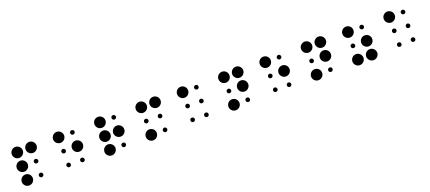

<svg xmlns="http://www.w3.org/2000/svg" viewBox="81 -1937 7338 3274"><g transform="rotate(-20 3750.0 -300.0)"><path d="M150 -550C150 -495 195 -450 250 -450C305 -450 350 -495 350 -550C350 -605 305 -650 250 -650C195 -650 150 -605 150 -550ZM150 -300C150 -245 195 -200 250 -200C305 -200 350 -245 350 -300C350 -355 305 -400 250 -400C195 -400 150 -355 150 -300ZM150 -50C150 5 195 50 250 50C305 50 350 5 350 -50C350 -105 305 -150 250 -150C195 -150 150 -105 150 -50ZM400 -550C400 -495 445 -450 500 -450C555 -450 600 -495 600 -550C600 -605 555 -650 500 -650C445 -650 400 -605 400 -550ZM460 -300C460 -278 478 -260 500 -260C522 -260 540 -278 540 -300C540 -322 522 -340 500 -340C478 -340 460 -322 460 -300ZM460 -50C460 -28 478 -10 500 -10C522 -10 540 -28 540 -50C540 -72 522 -90 500 -90C478 -90 460 -72 460 -50Z M900 -550C900 -495 945 -450 1000 -450C1055 -450 1100 -495 1100 -550C1100 -605 1055 -650 1000 -650C945 -650 900 -605 900 -550ZM960 -300C960 -278 978 -260 1000 -260C1022 -260 1040 -278 1040 -300C1040 -322 1022 -340 1000 -340C978 -340 960 -322 960 -300ZM960 -50C960 -28 978 -10 1000 -10C1022 -10 1040 -28 1040 -50C1040 -72 1022 -90 1000 -90C978 -90 960 -72 960 -50ZM1210 -550C1210 -528 1228 -510 1250 -510C1272 -510 1290 -528 1290 -550C1290 -572 1272 -590 1250 -590C1228 -590 1210 -572 1210 -550ZM1150 -300C1150 -245 1195 -200 1250 -200C1305 -200 1350 -245 1350 -300C1350 -355 1305 -400 1250 -400C1195 -400 1150 -355 1150 -300ZM1210 -50C1210 -28 1228 -10 1250 -10C1272 -10 1290 -28 1290 -50C1290 -72 1272 -90 1250 -90C1228 -90 1210 -72 1210 -50Z M1650 -550C1650 -495 1695 -450 1750 -450C1805 -450 1850 -495 1850 -550C1850 -605 1805 -650 1750 -650C1695 -650 1650 -605 1650 -550ZM1650 -300C1650 -245 1695 -200 1750 -200C1805 -200 1850 -245 1850 -300C1850 -355 1805 -400 1750 -400C1695 -400 1650 -355 1650 -300ZM1650 -50C1650 5 1695 50 1750 50C1805 50 1850 5 1850 -50C1850 -105 1805 -150 1750 -150C1695 -150 1650 -105 1650 -50ZM1960 -550C1960 -528 1978 -510 2000 -510C2022 -510 2040 -528 2040 -550C2040 -572 2022 -590 2000 -590C1978 -590 1960 -572 1960 -550ZM1900 -300C1900 -245 1945 -200 2000 -200C2055 -200 2100 -245 2100 -300C2100 -355 2055 -400 2000 -400C1945 -400 1900 -355 1900 -300ZM1960 -50C1960 -28 1978 -10 2000 -10C2022 -10 2040 -28 2040 -50C2040 -72 2022 -90 2000 -90C1978 -90 1960 -72 1960 -50Z M2400 -550C2400 -495 2445 -450 2500 -450C2555 -450 2600 -495 2600 -550C2600 -605 2555 -650 2500 -650C2445 -650 2400 -605 2400 -550ZM2460 -300C2460 -278 2478 -260 2500 -260C2522 -260 2540 -278 2540 -300C2540 -322 2522 -340 2500 -340C2478 -340 2460 -322 2460 -300ZM2400 -50C2400 5 2445 50 2500 50C2555 50 2600 5 2600 -50C2600 -105 2555 -150 2500 -150C2445 -150 2400 -105 2400 -50ZM2650 -550C2650 -495 2695 -450 2750 -450C2805 -450 2850 -495 2850 -550C2850 -605 2805 -650 2750 -650C2695 -650 2650 -605 2650 -550ZM2710 -300C2710 -278 2728 -260 2750 -260C2772 -260 2790 -278 2790 -300C2790 -322 2772 -340 2750 -340C2728 -340 2710 -322 2710 -300ZM2710 -50C2710 -28 2728 -10 2750 -10C2772 -10 2790 -28 2790 -50C2790 -72 2772 -90 2750 -90C2728 -90 2710 -72 2710 -50Z M3150 -550C3150 -495 3195 -450 3250 -450C3305 -450 3350 -495 3350 -550C3350 -605 3305 -650 3250 -650C3195 -650 3150 -605 3150 -550ZM3210 -300C3210 -278 3228 -260 3250 -260C3272 -260 3290 -278 3290 -300C3290 -322 3272 -340 3250 -340C3228 -340 3210 -322 3210 -300ZM3210 -50C3210 -28 3228 -10 3250 -10C3272 -10 3290 -28 3290 -50C3290 -72 3272 -90 3250 -90C3228 -90 3210 -72 3210 -50ZM3460 -550C3460 -528 3478 -510 3500 -510C3522 -510 3540 -528 3540 -550C3540 -572 3522 -590 3500 -590C3478 -590 3460 -572 3460 -550ZM3460 -300C3460 -278 3478 -260 3500 -260C3522 -260 3540 -278 3540 -300C3540 -322 3522 -340 3500 -340C3478 -340 3460 -322 3460 -300ZM3460 -50C3460 -28 3478 -10 3500 -10C3522 -10 3540 -28 3540 -50C3540 -72 3522 -90 3500 -90C3478 -90 3460 -72 3460 -50Z M3900 -550C3900 -495 3945 -450 4000 -450C4055 -450 4100 -495 4100 -550C4100 -605 4055 -650 4000 -650C3945 -650 3900 -605 3900 -550ZM3960 -300C3960 -278 3978 -260 4000 -260C4022 -260 4040 -278 4040 -300C4040 -322 4022 -340 4000 -340C3978 -340 3960 -322 3960 -300ZM3900 -50C3900 5 3945 50 4000 50C4055 50 4100 5 4100 -50C4100 -105 4055 -150 4000 -150C3945 -150 3900 -105 3900 -50ZM4150 -550C4150 -495 4195 -450 4250 -450C4305 -450 4350 -495 4350 -550C4350 -605 4305 -650 4250 -650C4195 -650 4150 -605 4150 -550ZM4150 -300C4150 -245 4195 -200 4250 -200C4305 -200 4350 -245 4350 -300C4350 -355 4305 -400 4250 -400C4195 -400 4150 -355 4150 -300ZM4210 -50C4210 -28 4228 -10 4250 -10C4272 -10 4290 -28 4290 -50C4290 -72 4272 -90 4250 -90C4228 -90 4210 -72 4210 -50Z M4650 -550C4650 -495 4695 -450 4750 -450C4805 -450 4850 -495 4850 -550C4850 -605 4805 -650 4750 -650C4695 -650 4650 -605 4650 -550ZM4710 -300C4710 -278 4728 -260 4750 -260C4772 -260 4790 -278 4790 -300C4790 -322 4772 -340 4750 -340C4728 -340 4710 -322 4710 -300ZM4710 -50C4710 -28 4728 -10 4750 -10C4772 -10 4790 -28 4790 -50C4790 -72 4772 -90 4750 -90C4728 -90 4710 -72 4710 -50ZM4960 -550C4960 -528 4978 -510 5000 -510C5022 -510 5040 -528 5040 -550C5040 -572 5022 -590 5000 -590C4978 -590 4960 -572 4960 -550ZM4900 -300C4900 -245 4945 -200 5000 -200C5055 -200 5100 -245 5100 -300C5100 -355 5055 -400 5000 -400C4945 -400 4900 -355 4900 -300ZM4960 -50C4960 -28 4978 -10 5000 -10C5022 -10 5040 -28 5040 -50C5040 -72 5022 -90 5000 -90C4978 -90 4960 -72 4960 -50Z M5400 -550C5400 -495 5445 -450 5500 -450C5555 -450 5600 -495 5600 -550C5600 -605 5555 -650 5500 -650C5445 -650 5400 -605 5400 -550ZM5460 -300C5460 -278 5478 -260 5500 -260C5522 -260 5540 -278 5540 -300C5540 -322 5522 -340 5500 -340C5478 -340 5460 -322 5460 -300ZM5400 -50C5400 5 5445 50 5500 50C5555 50 5600 5 5600 -50C5600 -105 5555 -150 5500 -150C5445 -150 5400 -105 5400 -50ZM5650 -550C5650 -495 5695 -450 5750 -450C5805 -450 5850 -495 5850 -550C5850 -605 5805 -650 5750 -650C5695 -650 5650 -605 5650 -550ZM5650 -300C5650 -245 5695 -200 5750 -200C5805 -200 5850 -245 5850 -300C5850 -355 5805 -400 5750 -400C5695 -400 5650 -355 5650 -300ZM5710 -50C5710 -28 5728 -10 5750 -10C5772 -10 5790 -28 5790 -50C5790 -72 5772 -90 5750 -90C5728 -90 5710 -72 5710 -50Z M6150 -550C6150 -495 6195 -450 6250 -450C6305 -450 6350 -495 6350 -550C6350 -605 6305 -650 6250 -650C6195 -650 6150 -605 6150 -550ZM6210 -300C6210 -278 6228 -260 6250 -260C6272 -260 6290 -278 6290 -300C6290 -322 6272 -340 6250 -340C6228 -340 6210 -322 6210 -300ZM6150 -50C6150 5 6195 50 6250 50C6305 50 6350 5 6350 -50C6350 -105 6305 -150 6250 -150C6195 -150 6150 -105 6150 -50ZM6460 -550C6460 -528 6478 -510 6500 -510C6522 -510 6540 -528 6540 -550C6540 -572 6522 -590 6500 -590C6478 -590 6460 -572 6460 -550ZM6400 -300C6400 -245 6445 -200 6500 -200C6555 -200 6600 -245 6600 -300C6600 -355 6555 -400 6500 -400C6445 -400 6400 -355 6400 -300ZM6400 -50C6400 5 6445 50 6500 50C6555 50 6600 5 6600 -50C6600 -105 6555 -150 6500 -150C6445 -150 6400 -105 6400 -50Z M6900 -550C6900 -495 6945 -450 7000 -450C7055 -450 7100 -495 7100 -550C7100 -605 7055 -650 7000 -650C6945 -650 6900 -605 6900 -550ZM6960 -300C6960 -278 6978 -260 7000 -260C7022 -260 7040 -278 7040 -300C7040 -322 7022 -340 7000 -340C6978 -340 6960 -322 6960 -300ZM6960 -50C6960 -28 6978 -10 7000 -10C7022 -10 7040 -28 7040 -50C7040 -72 7022 -90 7000 -90C6978 -90 6960 -72 6960 -50ZM7210 -550C7210 -528 7228 -510 7250 -510C7272 -510 7290 -528 7290 -550C7290 -572 7272 -590 7250 -590C7228 -590 7210 -572 7210 -550ZM7210 -300C7210 -278 7228 -260 7250 -260C7272 -260 7290 -278 7290 -300C7290 -322 7272 -340 7250 -340C7228 -340 7210 -322 7210 -300ZM7210 -50C7210 -28 7228 -10 7250 -10C7272 -10 7290 -28 7290 -50C7290 -72 7272 -90 7250 -90C7228 -90 7210 -72 7210 -50Z"/></g></svg>

Font: APH Braille Shadows
Style: Regular
Weight: 400
Designer: M R Gray
Version: Version 1.1